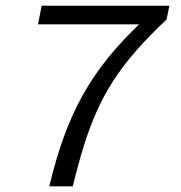

<svg xmlns="http://www.w3.org/2000/svg" viewBox="-20 -658 640 678"><path d="M154 0Q177.4 -98 206.4 -177.3Q235.3 -256.5 273.4 -324.2Q311.4 -391.9 361.9 -454.2Q412.3 -516.5 479.1 -579.5L490.6 -572H114.2L127 -637.8H578.1L568.2 -589Q506 -530.7 459.8 -477.7Q413.6 -424.7 379.7 -372.2Q345.8 -319.6 320.8 -263Q295.7 -206.3 275.7 -142Q255.8 -77.8 237.1 0Z"/></svg>

Font: SourceCodeVF
Style: Italic
Weight: 200
Italic angle: -11°
Monospace: yes
Designer: Paul D. Hunt, Teo Tuominen
Foundry: Adobe
Version: Version 1.026;hotconv 1.1.0;makeotfexe 2.6.0